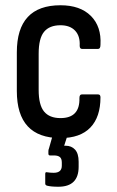

<svg xmlns="http://www.w3.org/2000/svg" viewBox="-20 -517 446 730"><path d="M210 8Q44 8 44 -171V-318Q44 -497 210 -497Q285 -497 325.5 -456.5Q366 -416 362 -347Q362 -331 353 -331H292Q283 -331 283 -343Q285 -380 265.5 -400.5Q246 -421 210 -421Q168 -421 147.5 -396Q127 -371 127 -313V-175Q127 -118 147.5 -93Q168 -68 210 -68Q284 -68 282 -144Q282 -158 291 -158H353Q362 -158 362 -147Q362 -72 323.5 -32Q285 8 210 8ZM202 193Q174 193 159 189Q152 187 152 181V144Q152 136 159 138Q171 140 184 140Q215 140 215 113V101Q215 86 207.5 80Q200 74 185 74H170Q164 74 164 67Q164 63 164 57.5Q164 52 166 48L187 -26Q189 -32 195 -32H237Q246 -32 243 -22L224 37H229Q252 37 265.5 52Q279 67 279 98V117Q279 193 202 193Z"/></svg>

Font: Sofia Sans Condensed Medium
Style: Regular
Weight: 500
Designer: Botio Nikoltchev, Ani Petrova
Foundry: lettersoup
Version: Version 4.101; ttfautohint (v1.8.4.7-5d5b)